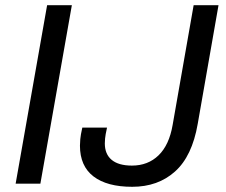

<svg xmlns="http://www.w3.org/2000/svg" viewBox="-20 -706 867 738"><path d="M40.1 0 161.1 -686H256.2L135.2 0ZM488.2 12Q391.3 12 339.3 -27.9Q287.3 -67.8 287.3 -146.1Q287.3 -156.1 288.6 -171.2Q289.8 -186.4 296.4 -215.6H391.4Q384.9 -186.2 383.9 -173.6Q382.9 -161.1 382.9 -154.7Q382.9 -113.3 409.4 -91.4Q435.9 -69.5 487.1 -69.5Q548.8 -69.5 589.5 -109Q630.2 -148.4 643.5 -225.4L724.3 -686H819.9L740 -229.9Q718.5 -105.7 652.9 -46.9Q587.4 12 488.2 12Z"/></svg>

Font: Archivo Variable SemiBold
Style: Italic
Weight: 600
Italic angle: -10°
Designer: Hector Gatti
Foundry: Omnibus-Type
Version: Version 2.001